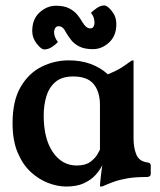

<svg xmlns="http://www.w3.org/2000/svg" viewBox="-20 -672 585 703"><path d="M346 -287Q346 -336 323 -364Q300 -392 248 -392Q206 -392 182.5 -371.5Q159 -351 149.5 -318.5Q140 -286 140 -249Q140 -164 173.5 -115Q207 -66 261 -66Q293 -66 311 -79.5Q329 -93 337 -107.5Q345 -122 346 -124ZM469 -163Q469 -132 479 -106.5Q489 -81 521 -77Q532 -76 532 -65V-36Q532 -24 518 -24Q475 -24 446.5 -19Q418 -14 397 -6.5Q376 1 356 10Q355 11 350 11H348Q346 11 346 8Q346 2 349.5 -29Q353 -60 358 -90H363Q361 -81 353 -64.5Q345 -48 329 -30.5Q313 -13 287 -1Q261 11 222 11Q192 11 158 -1.5Q124 -14 94 -41Q64 -68 45 -112.5Q26 -157 26 -221Q26 -303 55.5 -353.5Q85 -404 132 -427.5Q179 -451 232 -451Q318 -451 375 -400Q403 -411 421.5 -422.5Q440 -434 451 -442.5Q462 -451 466 -451Q469 -451 469 -449ZM281 -592Q289 -579 296 -573.5Q303 -568 310 -568Q319 -568 322.5 -574.5Q326 -581 326 -588Q326 -597 323.5 -606Q321 -615 313 -625Q321 -633 334.5 -642.5Q348 -652 362 -652Q373 -652 389.5 -631.5Q406 -611 406 -584Q406 -541 379.5 -516.5Q353 -492 320 -492Q290 -492 271 -501.5Q252 -511 241 -525Q230 -539 223 -551Q216 -565 209.5 -570.5Q203 -576 195 -576Q186 -576 182 -569Q178 -562 178 -555Q178 -536 192 -518Q185 -510 171 -500.5Q157 -491 142 -491Q131 -491 114.5 -512Q98 -533 98 -558Q98 -602 125 -626.5Q152 -651 185 -651Q215 -651 234 -641Q253 -631 264 -617Q275 -603 281 -592Z"/></svg>

Font: Young Serif Light
Style: Regular
Weight: 300
Designer: Bastien Sozeau
Foundry: NBR — Bastien Sozeau
Version: Version 5.001